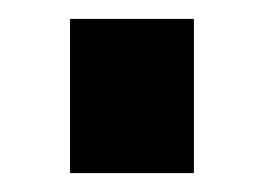

<svg xmlns="http://www.w3.org/2000/svg" viewBox="-20 -183 279 203"><path d="M54 0V-163H185V0Z"/></svg>

Font: Raleway ExtraBold
Style: Regular
Weight: 800
Designer: Matt McInerney, Pablo Impallari, Rodrigo Fuenzalida
Foundry: Matt McInerney, Pablo Impallari, Rodrigo Fuenzalida
Version: Version 4.026